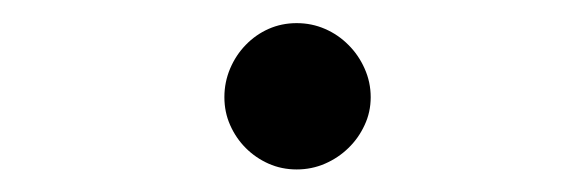

<svg xmlns="http://www.w3.org/2000/svg" viewBox="-20 -753 492 166"><path d="M300.5 -669Q300.5 -656 295.2 -644.8Q290 -633.5 281.2 -625Q272.5 -616.5 261 -611.5Q249.5 -606.5 236.5 -606.5Q223.5 -606.5 212.2 -611.5Q201 -616.5 192.5 -625Q184 -633.5 179 -644.8Q174 -656 174 -669Q174 -682 179 -693.8Q184 -705.5 192.5 -714.2Q201 -723 212.2 -728Q223.5 -733 236.5 -733Q249.5 -733 261 -728Q272.5 -723 281.2 -714.2Q290 -705.5 295.2 -693.8Q300.5 -682 300.5 -669Z"/></svg>

Font: Lato
Style: Regular
Weight: 400
Designer: Lukasz Dziedzic with Adam Twardoch and Botio Nikoltchev
Foundry: tyPoland Lukasz Dziedzic
Version: Version 2.015; 2015-08-06; http://www.latofonts.com/